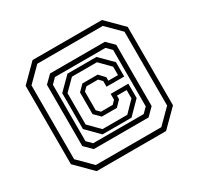

<svg xmlns="http://www.w3.org/2000/svg" viewBox="-155 -895 1119 1090"><g transform="rotate(-30 404.5 -350.0)"><path d="M182 14 75 -93V-607L182 -714H637L744 -607V-93L637 14ZM195 -18.5H624.5L714.5 -108.5V-592.5L624.5 -682.5H195L105 -592.5V-108.5ZM230 -102.5 182.5 -150V-551.5L230 -598.5H589.5L637 -551.5V-150L589.5 -102.5ZM244 -133H575L607 -165V-535L575 -567H244L212 -535V-165ZM315 -150 234 -232V-467L315 -548H505L586 -467V-373H470V-410L449 -432H372L350 -410V-288L372 -266H449L470 -288V-326H586V-232L505 -150ZM330 -176H492.5L559.5 -245V-299.5H496V-276L461 -239.5H362L323.5 -278V-420L360.5 -457.5H461L496 -420.5V-397.5H559.5V-452.5L492.5 -520.5H328.5L260 -452V-246.5Z"/></g></svg>

Font: Tourney Condensed Light
Style: Regular
Weight: 300
Width: 3
Designer: Tyler Finck
Foundry: Etcetera Type Co
Version: Version 1.010; ttfautohint (v1.8.3)